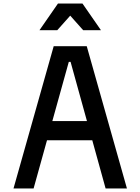

<svg xmlns="http://www.w3.org/2000/svg" viewBox="-20 -1060 790 1080"><path d="M282 -800H468L694 0H574L377 -712H367L169 0H56ZM185 -379H565V-271H185ZM306 -1040H444L548 -890H448L342 -1009H408L302 -890H202Z"/></svg>

Font: Martian Mono VF sWd Rg
Style: Regular
Weight: 400
Width: 6
Monospace: yes
Designer: Roman Shamin
Foundry: Evil Martians
Version: Version 1.100